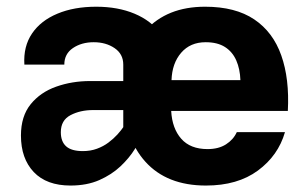

<svg xmlns="http://www.w3.org/2000/svg" viewBox="-20 -558 921 583"><path d="M354.3 -145.1H496.5V-361.9Q496.5 -416.7 467.8 -455.9Q439.1 -495.2 388.6 -516.4Q338.1 -537.6 272.1 -537.6Q204.8 -537.6 154.4 -516.5Q103.9 -495.5 77.3 -456.3Q50.6 -417 54 -361.9H175.3Q175.3 -394.3 201.4 -412Q227.6 -429.8 264.5 -429.8Q301.5 -429.8 327.9 -411.9Q354.3 -393.9 354.3 -361.9ZM43.6 -146.5Q43.6 -76.7 82.5 -35.6Q121.5 5.4 194.1 5.4Q243.9 5.4 281.6 -11.2Q319.2 -27.8 345.9 -53Q372.5 -78.2 389.2 -105.1Q405.8 -132.1 413.5 -152.8L356.4 -174.8Q348.5 -162.9 336.7 -149.8Q324.8 -136.7 309.4 -125.2Q294 -113.6 274.4 -106.4Q254.9 -99.2 231.6 -99.2Q196.9 -99.2 180.8 -113.7Q164.7 -128.2 164.7 -156.5Q164.7 -192.9 194.1 -208.3Q223.6 -223.8 262.6 -223.8H478.6V-311.9H253.7Q198.7 -311.9 150.7 -294.9Q102.8 -278 73.2 -241.6Q43.6 -205.2 43.6 -146.5ZM499.8 -221.1H854Q859.2 -318.8 834.1 -389.7Q809.1 -460.7 752 -499.1Q694.9 -537.6 602.7 -537.6Q487 -537.6 421.6 -465.2Q356.1 -392.8 356.1 -266.2Q356.1 -139.3 421.4 -67Q486.7 5.4 605.3 5.4Q701.4 5.4 763.1 -40.1Q824.8 -85.6 845.3 -156.7H699Q688.6 -133.9 666.1 -119.6Q643.6 -105.3 610.3 -105.3Q557.9 -105.3 530.3 -136.7Q502.7 -168.1 499.8 -221.1ZM500.8 -314.6Q502.5 -365.8 530.1 -397.8Q557.7 -429.8 604.4 -429.8Q640.4 -429.8 663.2 -415.2Q686 -400.6 697.4 -374.6Q708.8 -348.6 710 -314.6Z"/></svg>

Font: Estedad VF
Style: Regular
Weight: 100
Designer: Amin Abedi
Version: Version 7.3